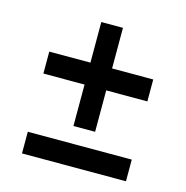

<svg xmlns="http://www.w3.org/2000/svg" viewBox="-84 -606 664 685"><g transform="rotate(15 248.0 -263.0)"><path d="M288 -142H208V-295H56V-376H208V-526H288V-376H440V-295H288ZM440 -80V0H56V-80Z"/></g></svg>

Font: Rambla
Style: Regular
Weight: 400
Designer: Martin Sommaruga
Foundry: Martin Sommaruga
Version: Version 1.001